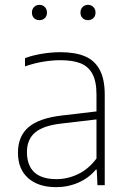

<svg xmlns="http://www.w3.org/2000/svg" viewBox="-20 -763 530 791"><path d="M411.5 -373V0H381.5L378.5 -64H374.5Q346.5 -30 303.5 -11Q260.5 8 211 8Q138 8 96 -29.2Q54 -66.5 54 -133.5Q54 -201.5 97.2 -238.8Q140.5 -276 233.5 -287L377.5 -304V-373Q377.5 -428 360.5 -459Q343.5 -490 311.2 -502.5Q279 -515 228.5 -515Q195.5 -515 157.8 -508.8Q120 -502.5 83 -489.5V-523.5Q113.5 -535 152.8 -541.5Q192 -548 228.5 -548Q289 -548 329 -531.5Q369 -515 390.2 -476.5Q411.5 -438 411.5 -373ZM377.5 -110V-271L232.5 -254Q158 -245.5 124.5 -217Q91 -188.5 91 -136.5Q91 -81.5 121.5 -53.2Q152 -25 212.5 -25Q259 -25 302 -45.8Q345 -66.5 377.5 -110ZM111.5 -711Q111.5 -725 120.2 -734Q129 -743 142.5 -743Q156 -743 164.8 -734Q173.5 -725 173.5 -711Q173.5 -697 164.8 -688.5Q156 -680 142.5 -680Q129 -680 120.2 -688.5Q111.5 -697 111.5 -711ZM311.5 -711Q311.5 -725 320.2 -734Q329 -743 342.5 -743Q356 -743 364.8 -734Q373.5 -725 373.5 -711Q373.5 -697 364.8 -688.5Q356 -680 342.5 -680Q329 -680 320.2 -688.5Q311.5 -697 311.5 -711Z"/></svg>

Font: Encode Sans Thin
Style: Regular
Weight: 250
Designer: Multiple Designers
Foundry: Impallari Type
Version: Version 2.000